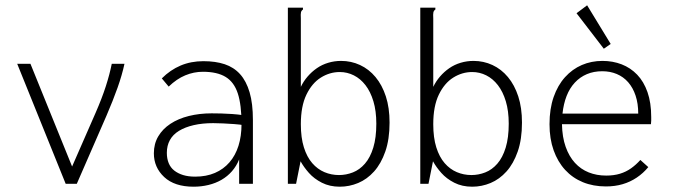

<svg xmlns="http://www.w3.org/2000/svg" viewBox="-20 -694 2540 725"><path d="M228 0 45 -453H95L258 -51H246L341 -268Q365 -323 379.5 -368Q394 -413 402 -453H450Q441 -411 424 -363Q407 -315 382 -257L270 0Z M711 11Q639 11 600 -25.5Q561 -62 561 -115Q561 -151 577.5 -179Q594 -207 623.5 -226.5Q653 -246 693 -256Q733 -266 779 -266Q796 -266 815.5 -265.5Q835 -265 856.5 -263.5Q878 -262 899 -259L903 -221Q885 -224 864 -225.5Q843 -227 822.5 -228Q802 -229 785 -229Q744 -229 711.5 -221.5Q679 -214 656 -200Q633 -186 621.5 -165Q610 -144 610 -117Q610 -95 617 -78Q624 -61 638 -50Q652 -39 671.5 -33Q691 -27 717 -27Q759 -27 791.5 -41Q824 -55 846.5 -81Q869 -107 880.5 -143.5Q892 -180 892 -226Q892 -298 878 -341Q864 -384 832 -403.5Q800 -423 746 -423Q712 -423 679.5 -409.5Q647 -396 617 -367L591 -398Q623 -430 662 -446.5Q701 -463 748 -463Q794 -463 828.5 -451.5Q863 -440 886.5 -414Q910 -388 922.5 -345.5Q935 -303 935 -241V0H883V-92Q873 -67 856 -47.5Q839 -28 816.5 -15Q794 -2 767 4.5Q740 11 711 11Z M1263 11Q1225 11 1195.5 -4Q1166 -19 1146.5 -41Q1127 -63 1115 -85L1098 0H1067V-665H1115H1124V-658Q1118 -654 1116.5 -647.5Q1115 -641 1116 -624V-366Q1126 -387 1141.5 -405Q1157 -423 1176.5 -436.5Q1196 -450 1219.5 -457Q1243 -464 1268 -464Q1306 -464 1339.5 -448.5Q1373 -433 1398 -403Q1423 -373 1437 -330Q1451 -287 1451 -231Q1451 -168 1435 -122Q1419 -76 1392.5 -46.5Q1366 -17 1332.5 -3Q1299 11 1263 11ZM1260 -33Q1287 -33 1312.5 -43Q1338 -53 1358 -76Q1378 -99 1389.5 -136.5Q1401 -174 1401 -227Q1401 -275 1390 -311.5Q1379 -348 1360 -372.5Q1341 -397 1316 -409.5Q1291 -422 1263 -422Q1225 -422 1191.5 -401Q1158 -380 1137 -336.5Q1116 -293 1116 -225Q1116 -174 1127.5 -137.5Q1139 -101 1159 -78Q1179 -55 1205 -44Q1231 -33 1260 -33Z M1763 11Q1725 11 1695.5 -4Q1666 -19 1646.5 -41Q1627 -63 1615 -85L1598 0H1567V-665H1615H1624V-658Q1618 -654 1616.5 -647.5Q1615 -641 1616 -624V-366Q1626 -387 1641.5 -405Q1657 -423 1676.5 -436.5Q1696 -450 1719.5 -457Q1743 -464 1768 -464Q1806 -464 1839.5 -448.5Q1873 -433 1898 -403Q1923 -373 1937 -330Q1951 -287 1951 -231Q1951 -168 1935 -122Q1919 -76 1892.5 -46.5Q1866 -17 1832.5 -3Q1799 11 1763 11ZM1760 -33Q1787 -33 1812.5 -43Q1838 -53 1858 -76Q1878 -99 1889.5 -136.5Q1901 -174 1901 -227Q1901 -275 1890 -311.5Q1879 -348 1860 -372.5Q1841 -397 1816 -409.5Q1791 -422 1763 -422Q1725 -422 1691.5 -401Q1658 -380 1637 -336.5Q1616 -293 1616 -225Q1616 -174 1627.5 -137.5Q1639 -101 1659 -78Q1679 -55 1705 -44Q1731 -33 1760 -33Z M2268 10Q2220 10 2181 -6Q2142 -22 2114 -52.5Q2086 -83 2070.5 -126.5Q2055 -170 2055 -225Q2055 -283 2070.5 -327.5Q2086 -372 2113.5 -402.5Q2141 -433 2177 -448.5Q2213 -464 2255 -464Q2294 -464 2327.5 -451Q2361 -438 2386 -412Q2411 -386 2425 -346Q2439 -306 2439 -252Q2439 -244 2439 -238.5Q2439 -233 2438 -225H2102Q2103 -176 2116 -139.5Q2129 -103 2151 -79Q2173 -55 2203 -43Q2233 -31 2269 -31Q2298 -31 2321 -38Q2344 -45 2363 -58.5Q2382 -72 2398 -90L2428 -63Q2409 -40 2384.5 -23.5Q2360 -7 2331 1.5Q2302 10 2268 10ZM2104 -265H2390Q2390 -303 2380 -333Q2370 -363 2352 -383.5Q2334 -404 2309 -414.5Q2284 -425 2254 -425Q2222 -425 2196 -414Q2170 -403 2150.5 -382Q2131 -361 2119.5 -331.5Q2108 -302 2104 -265ZM2260 -510 2157 -644 2197 -674 2286 -528Z"/></svg>

Font: Inconsolata Light
Style: Regular
Weight: 300
Designer: Raph Levien, Cyreal, Brenton Simpson
Foundry: Raph Levien, Cyreal, Google
Version: Version 3.001